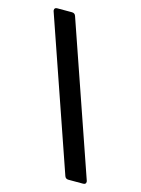

<svg xmlns="http://www.w3.org/2000/svg" viewBox="-108 -763 605 826"><g transform="rotate(15 194.0 -350.0)"><path d="M358 -11Q358 0 345 0H280Q267 0 263 -12L31 -683Q30 -685 30 -689Q30 -700 43 -700H108Q121 -700 125 -688L357 -17Q358 -15 358 -11Z"/></g></svg>

Font: Barlow_Medium_SS
Style: Regular
Weight: 500
Designer: Jeremy Tribby
Foundry: Jeremy Tribby
Version: Version 1.101 August 23, 2024